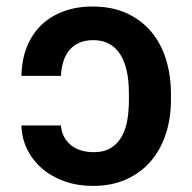

<svg xmlns="http://www.w3.org/2000/svg" viewBox="-20 -573 603 602"><path d="M171.2 -179.7Q172.2 -161.2 180 -145.8Q187.9 -130.3 201 -119.1Q214.1 -108 232.6 -101.9Q251.1 -95.9 273.4 -95.9Q307.2 -95.9 328.8 -109.9Q350.5 -123.9 362.7 -146.8Q375 -169.7 379.6 -199Q384.2 -228.3 384.2 -259.2V-279.1Q384.2 -299.4 382.3 -319.6Q380.3 -339.8 375.4 -358.7Q370.4 -377.5 362.2 -393.5Q354 -409.4 341.6 -421.5Q329.2 -433.6 312 -440.3Q294.7 -447.1 272 -447.1Q247.5 -447.1 229 -439.1Q210.6 -431.1 198.2 -416.5Q185.7 -402 179 -381.2Q172.2 -360.4 171.2 -335.2H47.2Q48.3 -386.4 64.6 -426.7Q81 -467 110.1 -494.9Q139.2 -522.7 179.9 -537.6Q220.5 -552.6 270.2 -552.6Q331.3 -552.6 377.3 -531.4Q423.3 -510.3 454.2 -473.5Q485.1 -436.8 500.5 -386.7Q516 -336.6 516 -279.1V-259.2Q516 -202.8 500.2 -153.8Q484.4 -104.8 453.5 -68.4Q422.6 -32 376.8 -11Q331 9.9 271.3 9.9Q223.4 9.9 182.7 -4.4Q142 -18.8 112.2 -44.4Q82.4 -70 65.3 -104.6Q48.3 -139.2 47.2 -179.7Z"/></svg>

Font: Interop SemBd
Style: Regular
Weight: 600
Designer: Rasmus Andersson, Google, Jang Haemin
Foundry: jhaemin
Version: Version 1.008